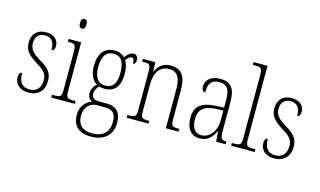

<svg xmlns="http://www.w3.org/2000/svg" viewBox="-110 -1102 2804 1685"><g transform="rotate(15 1292.0 -259.5)"><path d="M171 10C257 10 311 -44 311 -131C311 -196 286 -240 200 -289C130 -330 96 -364 96 -421C96 -473 122 -513 182 -513C240 -513 270 -478 270 -403C290 -403 299 -420 299 -449C299 -500 259 -542 184 -542C107 -542 59 -493 59 -418C59 -346 91 -310 183 -252C257 -209 273 -176 273 -129C273 -60 237 -19 172 -19C100 -19 73 -66 73 -143C56 -143 44 -128 44 -94C44 -45 80 10 171 10Z M479 -654C496 -654 508 -664 508 -698C508 -732 496 -742 479 -742C462 -742 450 -732 450 -698C450 -664 462 -654 479 -654ZM375 0H590V-25H573C514 -25 504 -31 504 -99V-536H390V-511H400C454 -511 463 -504 463 -435V-98C463 -31 453 -25 394 -25H375Z M799 241C925 241 992 171 992 64C992 -19 954 -75 861 -75H794C750 -75 723 -89 723 -128C723 -163 739 -185 757 -202C768 -198 794 -195 809 -195C900 -195 945 -260 945 -363C945 -424 933 -459 917 -485C937 -511 950 -523 967 -523C986 -523 991 -507 991 -473C1009 -473 1017 -489 1017 -513C1017 -538 1003 -559 975 -559C941 -559 918 -529 901 -507C882 -527 849 -543 809 -543C716 -543 665 -482 665 -361C665 -295 690 -237 733 -213C712 -194 690 -165 690 -128C690 -88 709 -67 730 -57C685 -42 631 2 631 87C631 181 684 241 799 241ZM806 -224C740 -224 704 -271 704 -364C704 -468 743 -513 805 -513C871 -513 906 -473 906 -365C906 -268 873 -224 806 -224ZM801 211C701 211 669 154 669 85C669 7 718 -39 780 -39H851C926 -39 954 -6 954 67C954 152 910 211 801 211Z M1061 0H1260V-25H1252C1193 -25 1183 -30 1183 -98V-331C1183 -444 1227 -510 1312 -510C1389 -510 1417 -451 1417 -361V0H1532V-25H1525C1468 -25 1458 -31 1458 -99V-359C1458 -485 1414 -543 1318 -543C1253 -543 1214 -514 1185 -456H1182L1177 -536H1065V-511H1075C1131 -511 1142 -506 1142 -438V-99C1142 -31 1132 -25 1073 -25H1061Z M1724 10C1801 10 1837 -39 1864 -93H1867L1874 0H1960V-25H1957C1915 -25 1905 -36 1905 -107V-372C1905 -493 1862 -543 1769 -543C1681 -543 1636 -496 1636 -441C1636 -410 1647 -393 1669 -393C1669 -473 1695 -513 1767 -513C1843 -513 1864 -466 1864 -371V-307L1795 -304C1663 -299 1601 -252 1601 -147C1601 -41 1652 10 1724 10ZM1731 -21C1669 -21 1643 -74 1643 -145C1643 -226 1683 -273 1799 -278L1864 -281V-186C1864 -98 1809 -21 1731 -21Z M2010 0H2224V-25H2212C2146 -25 2137 -30 2137 -98V-760H2010V-735H2029C2084 -735 2096 -730 2096 -660V-98C2096 -30 2087 -25 2021 -25H2010Z M2403 10C2489 10 2543 -44 2543 -131C2543 -196 2518 -240 2432 -289C2362 -330 2328 -364 2328 -421C2328 -473 2354 -513 2414 -513C2472 -513 2502 -478 2502 -403C2522 -403 2531 -420 2531 -449C2531 -500 2491 -542 2416 -542C2339 -542 2291 -493 2291 -418C2291 -346 2323 -310 2415 -252C2489 -209 2505 -176 2505 -129C2505 -60 2469 -19 2404 -19C2332 -19 2305 -66 2305 -143C2288 -143 2276 -128 2276 -94C2276 -45 2312 10 2403 10Z"/></g></svg>

Font: Noto Serif Georgian Condensed ExtraLight
Style: Regular
Weight: 200
Width: 3
Designer: Monotype Design Team, Akaki Razmadze
Foundry: Google LLC
Version: Version 2.003